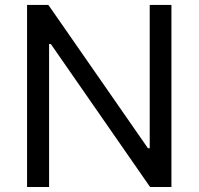

<svg xmlns="http://www.w3.org/2000/svg" viewBox="-20 -747 793 767"><path d="M664.8 -727.3H578.1V-154.8H571L173.3 -727.3H88.1V0H176.1V-571H183.2L579.5 0H664.8Z"/></svg>

Font: Karasuma Gothic
Style: Regular
Weight: 400
Designer: Rasmus Andersson, Ryoko Nishizuka
Foundry: Genbu
Version: Version 1.00